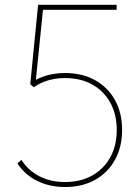

<svg xmlns="http://www.w3.org/2000/svg" viewBox="-20 -752 572 787"><path d="M51.3 -82.5 67.9 -96.7Q95.7 -52.7 141.8 -29.3Q188 -5.9 246.1 -5.9Q310.1 -5.9 357.7 -32.5Q405.3 -59.1 431.9 -107.2Q458.5 -155.3 458.5 -219.2Q458.5 -283.2 432.1 -331.1Q405.8 -378.9 358.2 -405.5Q310.5 -432.1 246.6 -432.1Q210 -432.1 177.5 -422.6Q145 -413.1 118.7 -394.5L104 -406.7L136.2 -732.4H458V-711.9H156.2L127 -424.8Q179.2 -452.6 247.1 -452.6Q316.9 -452.6 369.4 -423.6Q421.9 -394.5 451.2 -342Q480.5 -289.6 480.5 -219.2Q480.5 -149.4 451.2 -96.7Q421.9 -43.9 369.4 -14.6Q316.9 14.6 247.1 14.6Q183.1 14.6 132.3 -10.5Q81.5 -35.6 51.3 -82.5Z"/></svg>

Font: Kumbh Sans Thin
Style: Regular
Weight: 250
Version: Version 1.004